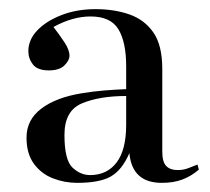

<svg xmlns="http://www.w3.org/2000/svg" viewBox="-20 -762 460 420"><path d="M149 -362Q121 -362 95.5 -372Q70 -382 54 -404Q38 -426 38 -461Q38 -500 70.5 -524.5Q103 -549 159 -558Q183 -562 207 -564Q231 -566 256 -567V-617Q256 -670 239 -698Q222 -726 178 -726Q139 -726 97 -703Q110 -686 121 -669.5Q132 -653 132 -640Q132 -630 121 -619Q110 -608 87 -608Q62 -608 52 -621Q42 -634 42 -650Q42 -675 61.5 -695.5Q81 -716 114.5 -729Q148 -742 189 -742Q230 -742 263 -730.5Q296 -719 315.5 -691Q335 -663 335 -611V-430Q335 -408 343.5 -399Q352 -390 369 -390Q381 -390 391.5 -394Q402 -398 412 -402L415 -391Q399 -377 379.5 -369.5Q360 -362 334 -362Q269 -362 263 -427Q247 -390 222.5 -376Q198 -362 149 -362ZM177 -379Q214 -379 235 -406.5Q256 -434 256 -489V-552Q198 -552 159.5 -536Q121 -520 121 -467Q121 -412 138.5 -395.5Q156 -379 177 -379Z"/></svg>

Font: Literata 72pt
Style: Regular
Weight: 400
Designer: Latin by Veronika Burian and Jose Scaglione. Greek by Irene Vlachou. Cyrillic by Vera Evstafieva.
Foundry: TypeTogether
Version: Version 3.002